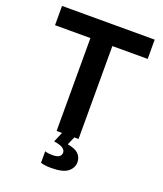

<svg xmlns="http://www.w3.org/2000/svg" viewBox="-166 -821 975 1147"><g transform="rotate(20 322.0 -247.0)"><path d="M252.5 0V-590.5H27.5V-713H616.5V-590.5H392V0ZM296 219Q255.5 219 230 210.5V137.5Q236 140 249 142Q262 144 277.5 144Q307.5 144 320.5 134.5Q333.5 125 333.5 108.5Q333.5 94.5 318.8 82.5Q304 70.5 260 63.5L297 -24H365V0L342.5 52Q394 61 413.8 82.8Q433.5 104.5 433.5 133Q433.5 169 402.8 194Q372 219 296 219Z"/></g></svg>

Font: Commissioner SemiBold
Style: Regular
Weight: 600
Designer: Kostas Bartsokas
Foundry: Kostas Bartsokas
Version: Version 1.000; ttfautohint (v1.8.3)